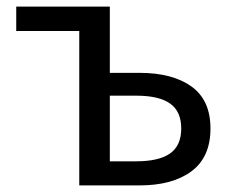

<svg xmlns="http://www.w3.org/2000/svg" viewBox="-20 -563 704 583"><path d="M220.7 0V-468.8H29.3V-543H313.5V-341.8H403.3Q503.9 -341.8 561.5 -300.3Q619.1 -258.8 619.1 -172.9Q619.1 -85.9 561.5 -43Q503.9 0 403.3 0ZM313.5 -73.2H393.6Q462.9 -73.2 496.6 -97.2Q530.3 -121.1 530.3 -172.9Q530.3 -224.6 496.6 -248.5Q462.9 -272.5 393.6 -272.5H313.5Z"/></svg>

Font: irohakakuC Regular
Style: Regular
Weight: 400
Designer: [Source Han Sans]
Ryoko NISHIZUKA Ë•øÂ°öÊ∂ºÂ≠ê (kana & ideographs); Paul D. Hunt (Latin, Greek & Cyrillic); Wenlong ZHAN
Version: Version 1.001.20160904